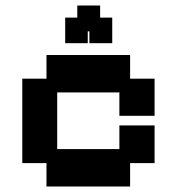

<svg xmlns="http://www.w3.org/2000/svg" viewBox="-20 -667 643 698"><path d="M149 11V-74H61V-381H149V-467H453V-381H542V-246H414V-331H188V-125H414V-211H542V-74H453V11ZM217 -510V-603H261V-647H344V-603H388V-510H305V-553H299V-510Z"/></svg>

Font: Pixelify Sans
Style: Bold
Weight: 700
Designer: Stefie Justprince
Foundry: Typecalism Foundryline
Version: Version 1.000